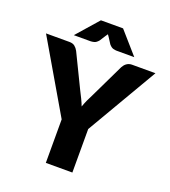

<svg xmlns="http://www.w3.org/2000/svg" viewBox="-175 -1031 1019 1149"><g transform="rotate(20 334.5 -457.0)"><path d="M419.5 -277V0H250.5V-277L-13.5 -728.5H135.5Q157.5 -728.5 170.2 -718.2Q183 -708 191.5 -692L294.5 -480Q307.5 -455 318 -433.2Q328.5 -411.5 336.5 -390.5Q344 -412 353.8 -433.8Q363.5 -455.5 376.5 -480L478.5 -692Q482 -698.5 487 -705Q492 -711.5 498.8 -716.8Q505.5 -722 514.2 -725.2Q523 -728.5 533.5 -728.5H683.5ZM531.5 -775.5H419.5Q410.5 -775.5 397.5 -778.8Q384.5 -782 370.5 -798.5L345.5 -837.5Q343 -841 340.8 -844Q338.5 -847 336.5 -850.5Q334.5 -847 332.2 -844Q330 -841 327.5 -837.5L302.5 -798.5Q288.5 -782 275.5 -778.8Q262.5 -775.5 253.5 -775.5H146.5L268.5 -914.5H409.5Z"/></g></svg>

Font: Lato 2
Style: Regular
Weight: 900
Designer: Lukasz Dziedzic with Adam Twardoch and Botio Nikoltchev
Foundry: tyPoland Lukasz Dziedzic
Version: Version 2.015; 2015-08-06; http://www.latofonts.com/